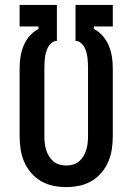

<svg xmlns="http://www.w3.org/2000/svg" viewBox="-20 -755 540 783"><path d="M250 8Q223 8 196.5 2.5Q170 -3 147 -16.5Q124 -30 106.5 -50.5Q89 -71 78.5 -95.5Q68 -120 64 -146.5Q60 -173 60 -200V-476Q60 -500 63.5 -523Q67 -546 76 -568Q85 -590 100.5 -608Q116 -626 137 -637V-647H60V-735H212V-588H211Q200 -588 191 -580.5Q182 -573 176.5 -563.5Q171 -554 168 -543Q165 -532 163.5 -521Q162 -510 161.5 -498.5Q161 -487 161 -476V-200Q161 -186 162.5 -172Q164 -158 168 -144.5Q172 -131 179.5 -118.5Q187 -106 197.5 -97Q208 -88 222 -84Q236 -80 250 -80Q264 -80 278 -84Q292 -88 302.5 -97Q313 -106 320.5 -118.5Q328 -131 332 -144.5Q336 -158 337.5 -172Q339 -186 339 -200V-476Q339 -487 338.5 -498.5Q338 -510 336.5 -521Q335 -532 332 -543Q329 -554 323.5 -563.5Q318 -573 309 -580.5Q300 -588 289 -588H288V-735H440V-647H363V-637Q384 -626 399.5 -608Q415 -590 424 -568Q433 -546 436.5 -523Q440 -500 440 -476V-200Q440 -173 436 -146.5Q432 -120 421.5 -95.5Q411 -71 393.5 -50.5Q376 -30 353 -16.5Q330 -3 303.5 2.5Q277 8 250 8Z"/></svg>

Font: Zed Mono Semibold
Style: Regular
Weight: 600
Monospace: yes
Designer: Belleve Invis
Foundry: Belleve Invis
Version: Version 1.0.0; ttfautohint (v1.8.4)